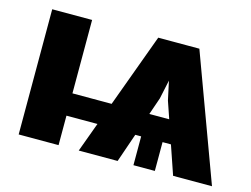

<svg xmlns="http://www.w3.org/2000/svg" viewBox="-80 -677 1058 808"><g transform="rotate(15 449.5 -272.5)"><path d="M897.9 0H728.5L625.5 -300.3L572.8 -545.4H696.8ZM229.5 0H55.7V-545.4H229.5ZM472.2 -128.4H100.1V-225.6H472.2ZM648.9 0H555.7V-167.5H648.9ZM486.8 0H317.4L517.6 -545.4H642.6L590.3 -300.3ZM806.6 -125.5H409.7V-225.6H806.6Z"/></g></svg>

Font: My Font
Style: Regular
Weight: 500
Designer: Rasmus Andersson
Foundry: rsms
Version: Version 0.001